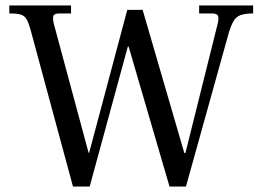

<svg xmlns="http://www.w3.org/2000/svg" viewBox="-20 -680 952 700"><path d="M246 0 91 -573Q84 -598 76.5 -610.5Q69 -623 55 -627Q41 -631 14 -631V-660H239V-631H197Q180 -631 175.5 -624Q171 -617 176 -594L303 -123H305L444 -644H500L652 -122H656L773 -591Q778 -609 775.5 -620Q773 -631 753 -631H706V-660H903V-631Q874 -631 857.5 -625Q841 -619 832 -604Q823 -589 814 -560L658 0H598L449 -510H446L307 0Z"/></svg>

Font: Frank Ruhl Libre
Style: Regular
Weight: 400
Designer: Yanek Iontef
Foundry: Fontef
Version: Version 6.004